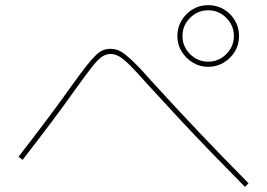

<svg xmlns="http://www.w3.org/2000/svg" viewBox="-20 -775 1040 747"><path d="M790 -515Q757 -515 730 -531.5Q703 -548 686.5 -575Q670 -602 670 -635Q670 -668 686.5 -695.5Q703 -723 730 -739Q757 -755 790 -755Q823 -755 850.5 -739Q878 -723 894 -695.5Q910 -668 910 -635Q910 -602 894 -575Q878 -548 850.5 -531.5Q823 -515 790 -515ZM790 -535Q831 -535 860.5 -564.5Q890 -594 890 -635Q890 -676 860.5 -705.5Q831 -735 790 -735Q749 -735 719.5 -705.5Q690 -676 690 -635Q690 -594 719.5 -564.5Q749 -535 790 -535ZM933 -48Q865 -117 802 -182Q739 -247 678 -312.5Q617 -378 554 -447Q510 -497 484 -522.5Q458 -548 442 -556.5Q426 -565 410 -565Q394 -565 378.5 -555.5Q363 -546 339.5 -516.5Q316 -487 273 -427Q235 -373 185.5 -307Q136 -241 68 -153L52 -165Q120 -253 169.5 -319Q219 -385 257 -439Q290 -485 312.5 -514Q335 -543 351 -558.5Q367 -574 380.5 -579.5Q394 -585 410 -585Q425 -585 438.5 -580Q452 -575 469 -561.5Q486 -548 510 -524Q534 -500 568 -461Q662 -358 753 -262Q844 -166 947 -62Z"/></svg>

Font: M PLUS 1 Thin
Style: Regular
Weight: 100
Designer: Coji Morishita
Foundry: UNDERFOREST DESIGN
Version: Version 1.001